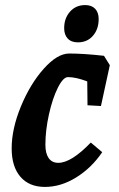

<svg xmlns="http://www.w3.org/2000/svg" viewBox="-20 -723 471 757"><path d="M26 -138Q26 -215 62.5 -303.5Q99 -392 152.5 -452Q206 -512 253 -512Q309 -512 390 -503L413 -466L378 -305L325 -308L324 -402Q280 -419 248 -419Q229 -419 208 -377Q187 -335 173 -272Q159 -209 159 -152Q159 -118 172 -99.5Q185 -81 210 -81Q261 -81 338 -161L383 -123Q341 -61 280.5 -23.5Q220 14 157 14Q95 14 60.5 -26Q26 -66 26 -138ZM233 -612Q233 -651 256 -677Q279 -703 316 -703Q341 -703 355 -688.5Q369 -674 369 -648Q369 -608 346.5 -582Q324 -556 287 -556Q261 -556 247 -571Q233 -586 233 -612Z"/></svg>

Font: Andada Pro ExtraBold
Style: Italic
Weight: 800
Italic angle: -6.99998°
Designer: Carolina Giovagnoli
Foundry: Huerta Tipografica
Version: Version 3.005; ttfautohint (v1.8.4)